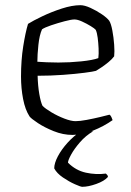

<svg xmlns="http://www.w3.org/2000/svg" viewBox="-20 -520 504 740"><path d="M259 0Q223 0 187 -14.5Q151 -29 125.5 -46Q100 -63 94 -71Q77 -97 69 -138.5Q61 -180 61 -225Q61 -288 69.5 -341.5Q78 -395 88 -428Q107 -440 142.5 -457Q178 -474 218 -487Q258 -500 290 -500Q306 -500 329 -489.5Q352 -479 372.5 -465Q393 -451 401 -440Q408 -429 413 -402.5Q418 -376 420 -348Q422 -320 420 -303Q412 -292 398 -280.5Q384 -269 370.5 -260Q357 -251 350 -247Q340 -244 305.5 -239.5Q271 -235 223 -231.5Q175 -228 125 -228Q126 -189 131.5 -157.5Q137 -126 144 -112Q155 -101 178.5 -87Q202 -73 228 -63Q254 -53 271 -53Q288 -53 314.5 -58Q341 -63 366 -69Q391 -75 402 -78Q406 -76 409.5 -68.5Q413 -61 414 -57Q380 -33 338.5 -16.5Q297 0 259 0ZM205 -279Q249 -279 293 -283.5Q337 -288 359 -296Q361 -312 360 -333.5Q359 -355 356.5 -374.5Q354 -394 349 -405Q345 -410 329.5 -419.5Q314 -429 296.5 -437Q279 -445 267 -445Q255 -445 228.5 -438Q202 -431 177 -422.5Q152 -414 142 -407Q132 -385 128 -347Q124 -309 124 -282Q138 -281 159.5 -280Q181 -279 205 -279ZM297 200Q291 200 268.5 190Q246 180 222.5 164Q199 148 189 129Q189 109 203 82.5Q217 56 240.5 30Q264 4 292 -14H339Q310 3 288 28.5Q266 54 254 76Q242 98 242 107Q272 137 311 145.5Q350 154 388 149Q390 151 393 154Q396 157 396 162Q382 178 351 189Q320 200 297 200Z"/></svg>

Font: Texturina Thin
Style: Regular
Weight: 100
Designer: Guillermo Torres Carreño
Foundry: Omnibus-Type
Version: Version 1.002; ttfautohint (v1.8.3)